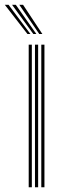

<svg xmlns="http://www.w3.org/2000/svg" viewBox="-66 -788 262 808"><path d="M107.8 0V-600H121V0ZM54.8 0V-600H68V0ZM81.2 0V-600H94.5V0ZM49.5 -645 -45.8 -767.8H-30L62 -645ZM74.2 -645 -15.2 -767.8H0.5L87 -645ZM99.2 -645 15.2 -767.8H31L112.2 -645Z"/></svg>

Font: Big Shoulders Inline Display
Style: Regular
Weight: 400
Designer: Patric King
Foundry: XO Type Co
Version: Version 1.000